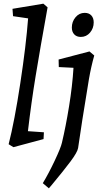

<svg xmlns="http://www.w3.org/2000/svg" viewBox="-20 -790 561 1045"><path d="M133 -690 51 -702 48 -742 216 -770 239 -750Q198 -523 174 -376.5Q150 -230 132 -76L219 -70L217 -33L53 11L27 -5Q59 -130 90.5 -337Q122 -544 133 -690ZM317 -13Q338 -101 356 -212Q374 -323 380 -421L300 -425L299 -466L467 -510L493 -488Q476 -428 464 -359Q452 -290 428 -137L405 16Q401 39 364 88.5Q327 138 263 215L246 235L213 207Q245 154 278 84Q311 14 317 -13ZM371 -640Q371 -672 391 -696Q411 -720 441 -720Q464 -720 477 -706Q490 -692 490 -668Q490 -636 470 -612.5Q450 -589 420 -589Q397 -589 384 -603Q371 -617 371 -640Z"/></svg>

Font: Andada Pro Medium
Style: Italic
Weight: 500
Italic angle: -7°
Designer: Carolina Giovagnoli
Foundry: Huerta Tipografica
Version: Version 3.005; ttfautohint (v1.8.4)